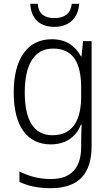

<svg xmlns="http://www.w3.org/2000/svg" viewBox="-20 -748 581 1008"><path d="M396 -728H357C351 -678 320 -653 267 -653C212 -653 182 -676 178 -728H139C143 -650 188 -607 266 -607C343 -607 390 -653 396 -728ZM252 -542C122 -542 52 -437 52 -262C52 -84 124 10 246 10C324 10 378 -27 405 -94H409C407 -64 406 -35 406 -8V24C406 133 354 192 247 192C184 192 128 176 82 152V207C127 228 179 240 246 240C397 240 461 160 461 18V-532H416L408 -452H405C375 -507 328 -542 252 -542ZM259 -493C365 -493 406 -417 406 -287V-241C406 -126 368 -38 255 -38C160 -38 110 -113 110 -262C110 -407 158 -493 259 -493Z"/></svg>

Font: Noto Sans Armenian SemiCondensed Light
Style: Regular
Weight: 300
Width: 4
Designer: Monotype Design Team
Foundry: Monotype Imaging Inc.
Version: Version 2.008